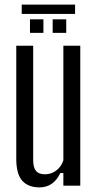

<svg xmlns="http://www.w3.org/2000/svg" viewBox="-20 -796 418 823"><path d="M149 7.2Q100.9 7.2 75.3 -21.4Q49.7 -50.1 49.7 -115.7V-600H122.2V-110.2Q122.2 -77.9 134.3 -63.4Q146.5 -48.9 173 -48.9Q198.7 -48.9 220.4 -64.6Q242.2 -80.4 251.6 -108.6V-600H324.1V0H251.6V-54.3H238.7Q223.7 -23.3 201.4 -8Q179.2 7.2 149 7.2ZM205.8 -655V-713.1H263.9V-655ZM108.5 -655V-713.1H166.1V-655ZM73.1 -776.2H301.8V-736.2H73.1Z"/></svg>

Font: Big Shoulders Thin
Style: Regular
Weight: 100
Designer: Patric King
Foundry: XO Type Co
Version: Version 2.002